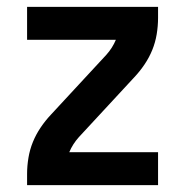

<svg xmlns="http://www.w3.org/2000/svg" viewBox="-20 -540 540 560"><path d="M59 0V-33Q59 -56 63 -80Q67 -104 76 -126Q85 -148 98.5 -168Q112 -188 128 -205L290 -380Q299 -390 306 -401Q313 -412 318 -424H59V-520H441V-488Q441 -464 437 -440Q433 -416 424 -394Q415 -372 401.5 -352Q388 -332 372 -315L210 -140Q201 -130 194 -119Q187 -108 182 -96H441V0Z"/></svg>

Font: Iosevka Custom
Style: Bold
Weight: 700
Monospace: yes
Designer: Belleve Invis
Foundry: Belleve Invis
Version: Version 30.3.3; ttfautohint (v1.8.3)